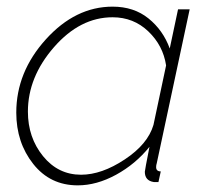

<svg xmlns="http://www.w3.org/2000/svg" viewBox="-20 -548 625 578"><path d="M29 -209Q29 -331 118 -429.5Q207 -528 319 -528Q383 -528 427 -492.5Q471 -457 491 -402L516 -520H551L452 -57Q450 -51 450 -45Q450 -32 464 -32L457 0H443Q416 -4 416 -31Q416 -35 430 -106Q388 -54 329.5 -22Q271 10 214 10Q131 10 80 -54.5Q29 -119 29 -209ZM442 -172 480 -351Q471 -411 426.5 -453.5Q382 -496 319 -496Q221 -496 142.5 -406Q64 -316 64 -212Q64 -134 109.5 -78Q155 -22 224 -22Q286 -22 355.5 -68Q425 -114 442 -172Z"/></svg>

Font: Raleway-v4020 ExtraLight
Style: Italic
Weight: 275
Italic angle: -12°
Designer: Matt McInerney, Pablo Impallari, Rodrigo Fuenzalida
Foundry: Matt McInerney, Pablo Impallari, Rodrigo Fuenzalida
Version: Version 4.020;PS 004.020;hotconv 1.0.88;makeotf.lib2.5.64775